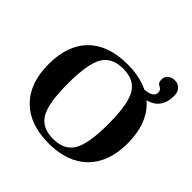

<svg xmlns="http://www.w3.org/2000/svg" viewBox="-190 -889 1059 1059"><g transform="rotate(45 339.0 -359.5)"><path d="M30 -299Q30 -448 110.5 -527.5Q191 -607 339 -607Q488 -607 568 -526.5Q648 -446 648 -299Q648 -152 567 -71Q486 10 339 10Q192 10 111 -71Q30 -152 30 -299ZM497 -299Q497 -452 461.5 -512.5Q426 -573 339 -573Q252 -573 216.5 -512.5Q181 -452 181 -299Q181 -145 216.5 -85Q252 -25 339 -25Q426 -25 461.5 -85Q497 -145 497 -299ZM500 -534 488 -573Q569 -573 569 -617Q569 -636 550 -645Q530 -653 530 -678Q530 -702 546 -715.5Q562 -729 585 -729Q612 -729 628 -711.5Q644 -694 644 -667Q644 -536 500 -534Z"/></g></svg>

Font: UnnaBold
Style: Bold
Weight: 700
Designer: Jorge de Buen Unna
Foundry: Omnibus-Type
Version: Version 2.008;hotconv 1.0.109;makeotfexe 2.5.65596